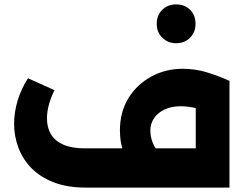

<svg xmlns="http://www.w3.org/2000/svg" viewBox="-20 -851 1116 871"><path d="M673 -178V0H368Q285 0 223.5 -24Q162 -48 122.5 -88.5Q83 -129 63.5 -181Q44 -233 44 -289Q44 -342 60 -395Q76 -448 107 -496L227 -442Q210 -407 201.5 -375Q193 -343 193 -314Q193 -272 211.5 -241.5Q230 -211 268 -194.5Q306 -178 364 -178ZM415 0Q405 0 400 -24.5Q395 -49 395 -90Q395 -130 400 -154Q405 -178 415 -178ZM415 0V-178H868V-484H1021V0ZM681 -8Q637 -25 601.5 -61Q566 -97 545 -148.5Q524 -200 524 -259Q524 -343 562.5 -405.5Q601 -468 666 -503.5Q731 -539 809 -539Q868 -539 923 -521.5Q978 -504 1021 -484L958 -329Q914 -349 874.5 -359Q835 -369 800 -369Q758 -369 727 -354.5Q696 -340 679 -315Q662 -290 662 -259Q662 -220 681.5 -185.5Q701 -151 733 -134ZM779 -655Q741 -655 716 -680Q691 -705 691 -743Q691 -782 716 -806.5Q741 -831 779 -831Q818 -831 842.5 -806.5Q867 -782 867 -743Q867 -705 842.5 -680Q818 -655 779 -655Z"/></svg>

Font: Alexandria
Style: Bold
Weight: 700
Designer: Mohamed Gaber
Foundry: Kief Type Foundry
Version: Version 5.100